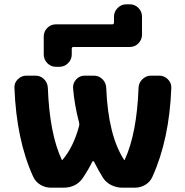

<svg xmlns="http://www.w3.org/2000/svg" viewBox="-20 -871 860 891"><path d="M566 -851H583Q606 -851 622.5 -834Q639 -817 639 -794V-710Q639 -687 622.5 -670Q606 -653 583 -653H321Q313 -653 313 -645V-618Q313 -595 296 -578Q279 -561 256 -561H239Q216 -561 199.5 -578Q183 -595 183 -618V-702Q183 -725 199.5 -741.5Q216 -758 239 -758H501Q509 -758 509 -767V-794Q509 -817 526 -834Q543 -851 566 -851ZM217 0Q190 0 167.5 -13.5Q145 -27 134 -51Q56 -222 47 -464Q46 -487 63 -503.5Q80 -520 103 -520H144Q168 -520 184.5 -503.5Q201 -487 202 -463Q210 -250 267 -129Q267 -128 268 -128Q270 -128 270 -129Q321 -189 347 -286Q349 -294 347 -302Q325 -386 319 -463Q318 -486 334 -503Q350 -520 373 -520H415Q439 -520 455.5 -503.5Q472 -487 473 -463Q482 -242 556 -129Q556 -128 557 -128Q559 -128 559 -130Q615 -251 623 -464Q624 -487 641 -503.5Q658 -520 681 -520H719Q742 -520 759 -503Q776 -486 775 -463Q766 -224 687 -50Q677 -27 654.5 -13.5Q632 0 605 0H548Q521 0 496.5 -12Q472 -24 458 -46Q439 -76 416 -121Q412 -126 408 -120Q391 -85 365 -46Q334 0 274 0Z"/></svg>

Font: Rounded Mplus 1c ExtraBold
Style: Regular
Weight: 800
Version: Version 1.059.20150529